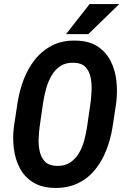

<svg xmlns="http://www.w3.org/2000/svg" viewBox="-20 -922 625 952"><path d="M556.2 -412.1 538.1 -292.5Q528.8 -233.4 507.6 -178.5Q486.3 -123.5 451.4 -80.6Q416.5 -37.6 366.2 -13.2Q315.9 11.2 249 9.8Q186 8.3 143.8 -18.1Q101.6 -44.4 78.6 -87.6Q55.7 -130.9 48.8 -184.1Q42 -237.3 48.8 -292.5L66.9 -411.6Q76.2 -471.2 97.2 -526.9Q118.2 -582.5 153.6 -627Q189 -671.4 239.7 -697Q290.5 -722.7 357.4 -720.7Q421.9 -719.2 463.6 -691.9Q505.4 -664.6 528.3 -619.9Q551.3 -575.2 557.1 -521.2Q563 -467.3 556.2 -412.1ZM411.6 -292.5 429.2 -414.1Q432.6 -440.9 434.1 -473.9Q435.5 -506.8 429.4 -537.6Q423.3 -568.4 404.5 -588.9Q385.7 -609.4 348.1 -610.8Q307.6 -612.8 280 -594.7Q252.4 -576.7 235.1 -546.4Q217.8 -516.1 208.3 -481Q198.7 -445.8 193.8 -413.1L176.3 -292Q172.9 -265.1 171.6 -232.4Q170.4 -199.7 177.2 -170.2Q184.1 -140.6 202.9 -120.8Q221.7 -101.1 258.8 -99.6Q298.8 -97.7 326.2 -115.2Q353.5 -132.8 370.8 -161.6Q388.2 -190.4 397.5 -225.1Q406.7 -259.8 411.6 -292.5ZM307.6 -752.9 424.3 -901.9H571.3L418 -752.9Z"/></svg>

Font: Roboto Condensed SemiBold
Style: Italic
Weight: 600
Italic angle: -12°
Designer: Christian Robertson
Foundry: Google
Version: Version 3.008; 2023